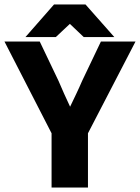

<svg xmlns="http://www.w3.org/2000/svg" viewBox="-24 -840 627 860"><path d="M370 0V-243L583 -654H428L344 -478C327 -438 309 -402 290 -362C272 -400 255 -438 238 -478L154 -654H-4L207 -243V0ZM289 -733 351 -674H488L359 -820H218L90 -674H226Z"/></svg>

Font: Falling Sky
Style: Bd+
Weight: 400
Designer: Paul D. Hunt
Foundry: Adobe Systems Incorporated
Version: Version 1.02